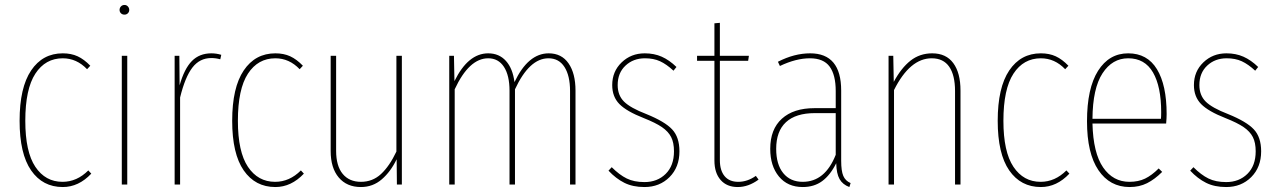

<svg xmlns="http://www.w3.org/2000/svg" viewBox="-20 -744 5154 774"><path d="M344 -479 331 -465Q289 -509 233 -509Q163 -509 122.5 -447Q82 -385 82 -257Q82 -132 122.5 -71.5Q163 -11 232 -11Q290 -11 336 -57L348 -44Q297 10 233 10Q152 10 105.5 -57Q59 -124 59 -257Q59 -391 105.5 -460Q152 -529 233 -529Q267 -529 293 -517Q319 -505 344 -479Z M493 -519V0H471V-519ZM501 -704Q501 -696 495.5 -690.5Q490 -685 482 -685Q473 -685 467.5 -690.5Q462 -696 462 -704Q462 -712 467.5 -718Q473 -724 482 -724Q490 -724 495.5 -718Q501 -712 501 -704Z M872 -523 868 -505Q850 -510 832 -510Q785 -510 755.5 -471.5Q726 -433 706 -351V0H684V-519H703L704 -400Q723 -467 753.5 -498Q784 -529 832 -529Q852 -529 872 -523Z M1201 -479 1188 -465Q1146 -509 1090 -509Q1020 -509 979.5 -447Q939 -385 939 -257Q939 -132 979.5 -71.5Q1020 -11 1089 -11Q1147 -11 1193 -57L1205 -44Q1154 10 1090 10Q1009 10 962.5 -57Q916 -124 916 -257Q916 -391 962.5 -460Q1009 -529 1090 -529Q1124 -529 1150 -517Q1176 -505 1201 -479Z M1600 0H1580L1579 -102Q1555 -52 1519 -21Q1483 10 1435 10Q1378 10 1345.5 -28.5Q1313 -67 1313 -135V-519H1335V-136Q1335 -75 1361.5 -43Q1388 -11 1435 -11Q1482 -11 1516 -42.5Q1550 -74 1578 -133V-519H1600Z M2300 -379V0H2278V-377Q2278 -439 2255.5 -474Q2233 -509 2191 -509Q2114 -509 2056 -384V0H2034V-378Q2034 -440 2011.5 -474.5Q1989 -509 1948 -509Q1871 -509 1813 -384V0H1791V-519H1810L1812 -417Q1867 -529 1948 -529Q1992 -529 2019.5 -498.5Q2047 -468 2054 -413Q2109 -529 2192 -529Q2244 -529 2272 -488.5Q2300 -448 2300 -379Z M2707 -474 2695 -459Q2667 -485 2641 -497Q2615 -509 2580 -509Q2533 -509 2501.5 -479.5Q2470 -450 2470 -401Q2470 -360 2495.5 -334.5Q2521 -309 2586 -284Q2660 -254 2689.5 -222.5Q2719 -191 2719 -134Q2719 -70 2679 -30Q2639 10 2578 10Q2531 10 2497 -7Q2463 -24 2433 -56L2446 -70Q2477 -39 2506.5 -24.5Q2536 -10 2578 -10Q2630 -10 2663.5 -43Q2697 -76 2697 -134Q2697 -169 2685.5 -191.5Q2674 -214 2648.5 -231.5Q2623 -249 2575 -268Q2506 -295 2477 -324.5Q2448 -354 2448 -401Q2448 -456 2486 -492.5Q2524 -529 2579 -529Q2617 -529 2647.5 -515.5Q2678 -502 2707 -474Z M3038 -20Q2997 10 2954 10Q2910 10 2885 -18.5Q2860 -47 2860 -97V-499H2790V-519H2860V-650L2882 -652V-519H2999L2996 -499H2882V-98Q2882 -57 2901 -34Q2920 -11 2956 -11Q2993 -11 3027 -35Z M3409 -6 3404 10Q3377 0 3364.5 -22Q3352 -44 3351 -86Q3327 -38 3294.5 -14Q3262 10 3216 10Q3155 10 3120 -32.5Q3085 -75 3085 -144Q3085 -223 3132 -265.5Q3179 -308 3263 -308H3349V-377Q3349 -442 3324.5 -475.5Q3300 -509 3245 -509Q3189 -509 3124 -478L3116 -495Q3182 -529 3246 -529Q3371 -529 3371 -379V-96Q3371 -55 3379.5 -35Q3388 -15 3409 -6ZM3349 -120V-288H3265Q3188 -288 3148.5 -251.5Q3109 -215 3109 -144Q3109 -81 3137.5 -46Q3166 -11 3216 -11Q3306 -11 3349 -120Z M3852 -379V0H3830V-377Q3830 -441 3806.5 -475Q3783 -509 3736 -509Q3648 -509 3584 -381V0H3562V-519H3581L3583 -414Q3613 -470 3650.5 -499.5Q3688 -529 3738 -529Q3794 -529 3823 -489.5Q3852 -450 3852 -379Z M4287 -479 4274 -465Q4232 -509 4176 -509Q4106 -509 4065.5 -447Q4025 -385 4025 -257Q4025 -132 4065.5 -71.5Q4106 -11 4175 -11Q4233 -11 4279 -57L4291 -44Q4240 10 4176 10Q4095 10 4048.5 -57Q4002 -124 4002 -257Q4002 -391 4048.5 -460Q4095 -529 4176 -529Q4210 -529 4236 -517Q4262 -505 4287 -479Z M4681 -246H4384Q4387 -127 4427 -69Q4467 -11 4533 -11Q4569 -11 4596 -24Q4623 -37 4651 -65L4665 -51Q4635 -21 4604 -5.5Q4573 10 4534 10Q4454 10 4408 -58Q4362 -126 4362 -255Q4362 -388 4406.5 -458.5Q4451 -529 4528 -529Q4605 -529 4644 -465Q4683 -401 4683 -284Q4683 -268 4681 -246ZM4661 -292Q4661 -395 4628 -452Q4595 -509 4528 -509Q4464 -509 4424.5 -448.5Q4385 -388 4384 -265H4660Q4661 -273 4661 -292Z M5052 -474 5040 -459Q5012 -485 4986 -497Q4960 -509 4925 -509Q4878 -509 4846.5 -479.5Q4815 -450 4815 -401Q4815 -360 4840.5 -334.5Q4866 -309 4931 -284Q5005 -254 5034.5 -222.5Q5064 -191 5064 -134Q5064 -70 5024 -30Q4984 10 4923 10Q4876 10 4842 -7Q4808 -24 4778 -56L4791 -70Q4822 -39 4851.5 -24.5Q4881 -10 4923 -10Q4975 -10 5008.5 -43Q5042 -76 5042 -134Q5042 -169 5030.5 -191.5Q5019 -214 4993.5 -231.5Q4968 -249 4920 -268Q4851 -295 4822 -324.5Q4793 -354 4793 -401Q4793 -456 4831 -492.5Q4869 -529 4924 -529Q4962 -529 4992.5 -515.5Q5023 -502 5052 -474Z"/></svg>

Font: Fira Sans Extra Condensed Thin
Style: Regular
Weight: 250
Width: 1
Designer: Carrois Corporate & Edenspiekermann AG
Foundry: Carrois Corporate GbR & Edenspiekermann AG
Version: Version 4.203